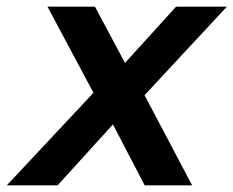

<svg xmlns="http://www.w3.org/2000/svg" viewBox="-55 -556 700 576"><path d="M-34.6 0 225.4 -277.6 87.4 -536H229.8L320 -367.2L473.2 -536H625.6L378.6 -270.4L521.4 0H379L283.8 -182.8L117.8 0Z"/></svg>

Font: Geist Mono
Style: Italic
Weight: 400
Italic angle: -12°
Monospace: yes
Designer: Basement.studio, Andrés Briganti, Mateo Zaragoza
Foundry: Basement.studio, Vercel, Andrés Briganti, Guido Ferreyra, Mateo Zaragoza
Version: Version 1.500